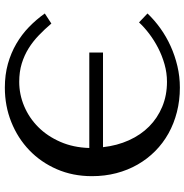

<svg xmlns="http://www.w3.org/2000/svg" viewBox="-4 -776 795 828"><g transform="rotate(90 394.0 -362.5)"><path d="M207 -408.7H615.2Q608.4 -469.7 585.4 -520.5Q562.5 -571.3 525.9 -607.7Q489.3 -644 440.4 -664.3Q391.6 -684.6 333.5 -684.6Q294.9 -684.6 257.8 -674.1Q220.7 -663.6 187.5 -646.5Q154.3 -629.4 126 -607.9Q97.7 -586.4 77.1 -564L38.6 -600.6Q66.9 -630.4 102.5 -656Q138.2 -681.6 179.2 -700.2Q220.2 -718.8 265.4 -729.5Q310.5 -740.2 358.4 -740.2Q413.6 -740.2 463.4 -727.5Q513.2 -714.8 555.7 -691.2Q598.1 -667.5 632.1 -633.8Q666 -600.1 690.2 -557.9Q714.4 -515.6 727.3 -466.1Q740.2 -416.5 740.2 -360.8Q740.2 -278.3 710.2 -209.5Q680.2 -140.6 628.2 -90.8Q576.2 -41 506.8 -13.2Q437.5 14.6 358.4 14.6Q303.2 14.6 256.1 1.5Q209 -11.7 169.2 -34.9Q129.4 -58.1 96.9 -89.6Q64.5 -121.1 38.6 -157.7L82 -186Q106.4 -157.2 132.6 -132.1Q158.7 -106.9 188.7 -88.1Q218.8 -69.3 254.4 -58.3Q290 -47.4 333.5 -47.4Q387.7 -47.4 438.5 -68.8Q489.3 -90.3 528.6 -129.6Q567.9 -168.9 592.3 -224.9Q616.7 -280.8 618.7 -349.6H207Z"/></g></svg>

Font: Federov2
Style: Regular
Weight: 400
Designer: Olexa M. Volochay | Cyreal.org
Foundry: Olexa M. Volochay | Cyreal.org
Version: Version 1.000